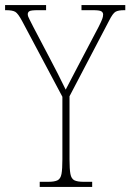

<svg xmlns="http://www.w3.org/2000/svg" viewBox="-29 -734 512 754"><path d="M127 0V-20H160Q185 -20 197 -26Q209 -32 212.5 -51Q216 -70 216 -108V-354L58 -651Q42 -681 31 -687.5Q20 -694 -5 -694H-9V-714H152V-694H120Q93 -694 86.5 -690Q80 -686 80 -678Q80 -670 87 -657.5Q94 -645 103 -626L165 -508Q182 -476 198 -444.5Q214 -413 229 -382Q237 -397 248.5 -419.5Q260 -442 277 -474L359 -630Q369 -650 372.5 -659.5Q376 -669 376 -677Q376 -685 369 -689.5Q362 -694 336 -694H291V-714H463V-694H459Q436 -694 425 -688Q414 -682 399 -652L244 -356V-108Q244 -70 247.5 -51Q251 -32 263 -26Q275 -20 300 -20H333V0Z"/></svg>

Font: Noto Serif Sinhala Condensed Thin
Style: Regular
Weight: 100
Width: 3
Designer: Jelle Bosma - Monotype Design Team
Foundry: Monotype Imaging Inc.
Version: Version 2.007; ttfautohint (v1.8.4.7-5d5b)